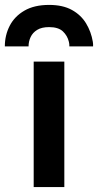

<svg xmlns="http://www.w3.org/2000/svg" viewBox="-58 -762 399 782"><path d="M79.2 0V-511H204V0ZM-38.3 -573Q-38.3 -618.4 -18.5 -656.9Q1.3 -695.4 41.5 -718.7Q81.6 -742 141.9 -742Q197.9 -742 235 -721.4Q272.1 -700.8 292.7 -666.6Q313.3 -632.5 320.1 -591.8Q321.1 -587.3 321.1 -582.6Q321.1 -577.9 321.1 -573H224.5Q224.5 -577.9 224.2 -582.6Q223.8 -587.3 222.5 -591.8Q216.6 -616.7 198.1 -634.2Q179.5 -651.6 141.9 -651.6Q111.8 -651.6 93.4 -640.3Q75 -629 66.7 -611Q58.3 -593 58.3 -573Z"/></svg>

Font: Overpass
Style: Regular
Weight: 400
Designer: Delve Withrington, Dave Bailey, Thomas Jockin
Foundry: Delve Fonts LLC
Version: Version 4.000